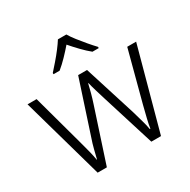

<svg xmlns="http://www.w3.org/2000/svg" viewBox="-169 -924 1074 1084"><g transform="rotate(-30 368.0 -382.0)"><path d="M514 0 406 -346Q396 -379 387 -408.5Q378 -438 372 -464H370Q364 -438 356 -408Q348 -378 337 -345L224 0H164L14 -532H73L163 -203Q175 -159 183.5 -125.5Q192 -92 196 -66H198Q204 -90 212 -123Q220 -156 234 -196L344 -532H402L508 -196Q518 -160 528 -126Q538 -92 542 -66H546Q549 -90 557.5 -124.5Q566 -159 577 -203L664 -532H722L577 0ZM401 -764Q413 -743 434.5 -715.5Q456 -688 479 -661Q502 -634 521 -614V-606H480Q453 -628 425 -657Q397 -686 373 -714Q349 -686 321 -657Q293 -628 266 -606H226V-614Q244 -634 267.5 -661Q291 -688 312 -715.5Q333 -743 346 -764Z"/></g></svg>

Font: BC Sans Light
Style: Regular
Weight: 300
Designer: Monotype Design Team
Foundry: Monotype Imaging Inc.
Version: Version 2.000;GOOG;noto-source:20170915:90ef993387c0